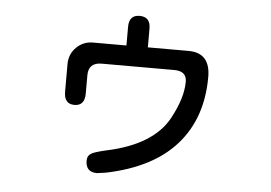

<svg xmlns="http://www.w3.org/2000/svg" viewBox="-48 -668 1096 777"><g transform="rotate(5 500.0 -279.5)"><path d="M446 -480V-556Q446 -604 489 -604Q533 -604 533 -556V-480H698Q787 -480 787 -382Q787 -215 692 -107Q597 1 408 40L372 45Q326 45 326 -2Q326 -21 340 -30Q350 -38 402 -50Q590 -90 652 -204Q698 -289 698 -355Q698 -398 647 -398H353Q299 -398 299 -346V-272Q299 -222 257 -222Q215 -222 215 -272V-384Q215 -425 243 -452.5Q271 -480 310 -480Z"/></g></svg>

Font: 寒蝉全圆体
Style: Regular
Weight: 400
Designer: Warren2060
      Designed by Motoya company      

      [Varela Round]
      Joe Prince(Latin component); Avraham Cornf
Foundry: ChillType
Version: Version 3.200